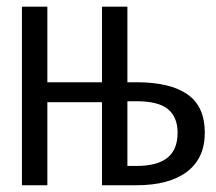

<svg xmlns="http://www.w3.org/2000/svg" viewBox="-20 -548 640 568"><path d="M120.1 -528.3V-304.7H281.7V-528.3H356.9V-304.7H383.3Q483.4 -304.7 534.7 -268.8Q585.9 -232.9 585.9 -155.3Q585.9 -80.1 533.2 -40Q480.5 0 383.8 0H281.7V-245.6H120.1V0H44.9V-528.3ZM356.9 -57.1H383.3Q445.8 -57.1 475.6 -81.5Q505.4 -106 505.4 -155.3Q505.4 -201.2 477.1 -224.9Q448.7 -248.5 383.8 -248.5H356.9Z"/></svg>

Font: Liberation Mono
Style: Regular
Weight: 400
Monospace: yes
Designer: Steve Matteson
Foundry: Ascender Corporation
Version: Version 2.1.5